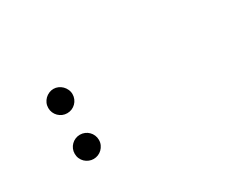

<svg xmlns="http://www.w3.org/2000/svg" viewBox="-55 -717 1315 1033"><g transform="rotate(-30 602.0 -200.5)"><path d="M300.8 -133.8Q316.4 -133.8 330.1 -127.9Q343.8 -122.1 354 -111.8Q364.3 -101.6 370.1 -87.9Q376 -74.2 376 -58.6Q376 -42 369.6 -28.3Q363.3 -14.6 353 -4.6Q342.8 5.4 329.1 11Q315.4 16.6 300.8 16.6Q286.1 16.6 272.5 11Q258.8 5.4 248.3 -4.6Q237.8 -14.6 231.7 -28.6Q225.6 -42.5 225.6 -58.6Q225.6 -74.2 231.4 -87.9Q237.3 -101.6 247.6 -111.8Q257.8 -122.1 271.5 -127.9Q285.2 -133.8 300.8 -133.8ZM300.8 -418.5Q315.4 -418.5 328.9 -412.6Q342.3 -406.7 352.8 -396.5Q363.3 -386.2 369.6 -372.3Q376 -358.4 376 -342.8Q376 -327.1 370.1 -313.5Q364.3 -299.8 354 -289.6Q343.8 -279.3 330.1 -273.4Q316.4 -267.6 300.8 -267.6Q285.2 -267.6 271.5 -273.4Q257.8 -279.3 247.6 -289.6Q237.3 -299.8 231.4 -313.5Q225.6 -327.1 225.6 -342.8Q225.6 -358.9 231.7 -372.6Q237.8 -386.2 248.3 -396.5Q258.8 -406.7 272.5 -412.6Q286.1 -418.5 300.8 -418.5Z"/></g></svg>

Font: Erica Type
Style: Italic
Weight: 400
Monospace: yes
Designer: Peter Wiegel
Foundry: Peter Wiegel
Version: Version 1.000 2010 initial release